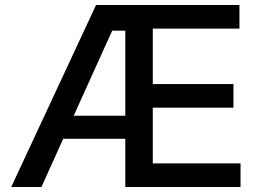

<svg xmlns="http://www.w3.org/2000/svg" viewBox="-20 -747 1043 767"><path d="M24.9 0 363.8 -727.1H936.5V-632.8H590.3V-411.1H912.6V-316.9H590.3V-94.2H940.9V0H480.5V-192.4H232.4L145.5 0ZM274.4 -284.7H480.5V-624.5H428.2Z"/></svg>

Font: Karasuma Gothic
Style: Regular
Weight: 500
Designer: Rasmus Andersson / Ryoko Nishizuka
Foundry: Genbu
Version: Version 1.00